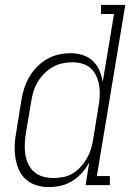

<svg xmlns="http://www.w3.org/2000/svg" viewBox="-20 -755 540 783"><path d="M179 8Q153 8 128.5 0.5Q104 -7 85.5 -23.5Q67 -40 57 -63Q47 -86 43 -111Q39 -136 40 -162.5Q41 -189 46 -215L67 -345Q71 -370 78.5 -394Q86 -418 99 -440.5Q112 -463 130.5 -482Q149 -501 171.5 -514Q194 -527 218.5 -532.5Q243 -538 268 -538Q293 -538 317 -530.5Q341 -523 358.5 -506.5Q376 -490 385.5 -467.5Q395 -445 399 -421L445 -698H392V-735H491L375 -37H428V0H329L344 -93Q332 -70 314.5 -50.5Q297 -31 275 -17Q253 -3 228 2.5Q203 8 179 8ZM198 -29Q218 -29 238.5 -33Q259 -37 277 -48Q295 -59 309.5 -75Q324 -91 334.5 -109.5Q345 -128 351 -147.5Q357 -167 360 -187L381 -317Q385 -338 386.5 -360Q388 -382 385 -402.5Q382 -423 374 -442Q366 -461 351.5 -475Q337 -489 317 -495Q297 -501 275 -501Q254 -501 233.5 -496.5Q213 -492 194 -481Q175 -470 159.5 -454Q144 -438 133 -419Q122 -400 116 -380Q110 -360 107 -339L85 -209Q82 -188 81 -166Q80 -144 83.5 -123.5Q87 -103 96 -84.5Q105 -66 120.5 -53Q136 -40 156.5 -34.5Q177 -29 198 -29Z"/></svg>

Font: Iosevka Slab XLtObl
Style: Regular
Weight: 200
Italic angle: -9°
Monospace: yes
Designer: Belleve Invis
Foundry: Belleve Invis
Version: Version 11.1.1; ttfautohint (v1.8.3)